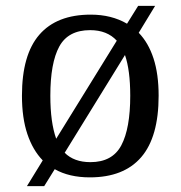

<svg xmlns="http://www.w3.org/2000/svg" viewBox="-20 -596 617 656"><path d="M126 -48Q92 -83 73.5 -138Q55 -193 55 -269Q55 -409 114.5 -477.5Q174 -546 290 -546Q361 -546 414 -515L452 -576H510L454 -484Q487 -450 504.5 -396.5Q522 -343 522 -269Q522 -128 462.5 -59Q403 10 287 10Q216 10 167 -18L131 40H72ZM379 -457Q346 -493 288 -493Q213 -493 182.5 -437Q152 -381 152 -269Q152 -223 157 -186.5Q162 -150 172 -122ZM289 -42Q364 -42 394.5 -99.5Q425 -157 425 -269Q425 -356 407 -408L201 -74Q233 -42 289 -42Z"/></svg>

Font: Noto Serif Yezidi
Style: Regular
Weight: 400
Designer: Dalton Maag Ltd
Foundry: Dalton Maag Ltd
Version: Version 1.001; ttfautohint (v1.8.4.7-5d5b)